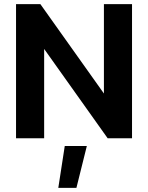

<svg xmlns="http://www.w3.org/2000/svg" viewBox="-20 -664 711 922"><path d="M57 0V-644H174L479 -215V-644H614V0H497L192 -429V0ZM260 238 291 37H397L347 238Z"/></svg>

Font: Kanit Medium
Style: Regular
Weight: 500
Designer: Katatrad Team
Foundry: CadsonDemak
Version: Version 2.000; ttfautohint (v1.8.3)